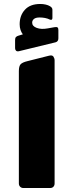

<svg xmlns="http://www.w3.org/2000/svg" viewBox="-20 -942 370 967"><path d="M98 5Q88 5 81.5 -1.5Q75 -8 75 -18V-584Q75 -609 84 -618.5Q93 -628 118 -634L225 -661Q243 -666 249 -657Q255 -648 255 -638V-18Q255 -8 249 -1.5Q243 5 232 5ZM75 -684Q65 -682 60.5 -687Q56 -692 56 -699V-741Q56 -751 60.5 -755.5Q65 -760 72 -762L95 -769Q88 -778 83.5 -791Q79 -804 79 -820Q79 -864 105.5 -893Q132 -922 183 -922Q197 -922 210 -919Q223 -916 231 -911Q244 -904 244 -893V-852Q244 -839 232 -843Q220 -849 206.5 -851.5Q193 -854 180 -854Q160 -854 151 -846.5Q142 -839 142 -828Q142 -810 165 -801.5Q188 -793 220 -799L254 -805Q265 -807 269.5 -804Q274 -801 274 -791V-749Q274 -733 260 -729Z"/></svg>

Font: Rubik Black
Style: Italic
Weight: 900
Italic angle: -12°
Designer: Hubert and Fischer
Foundry: Hubert and Fischer
Version: Version 2.300;gftools[0.9.30]